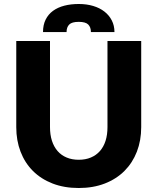

<svg xmlns="http://www.w3.org/2000/svg" viewBox="-20 -934 789 962"><path d="M374.5 -133.5Q408.5 -133.5 435.2 -144.8Q462 -156 480.5 -177Q499 -198 508.8 -228.2Q518.5 -258.5 518.5 -297V-728.5H687.5V-297Q687.5 -230 665.8 -174Q644 -118 603.5 -77.5Q563 -37 505 -14.5Q447 8 374.5 8Q301.5 8 243.5 -14.5Q185.5 -37 145 -77.5Q104.5 -118 83 -174Q61.5 -230 61.5 -297V-728.5H230.5V-297.5Q230.5 -259 240.2 -228.8Q250 -198.5 268.5 -177.2Q287 -156 313.8 -144.8Q340.5 -133.5 374.5 -133.5ZM374.5 -914Q414 -914 446.8 -904.2Q479.5 -894.5 503.2 -876Q527 -857.5 540.2 -831.5Q553.5 -805.5 553.5 -773.5H435.5Q435.5 -797.5 422.2 -811Q409 -824.5 374.5 -824.5Q340 -824.5 326.8 -811Q313.5 -797.5 313.5 -773.5H195.5Q195.5 -809.5 208.8 -836Q222 -862.5 245.8 -879.8Q269.5 -897 302.2 -905.5Q335 -914 374.5 -914Z"/></svg>

Font: Lato 2
Style: Regular
Weight: 900
Designer: Lukasz Dziedzic with Adam Twardoch and Botio Nikoltchev
Foundry: tyPoland Lukasz Dziedzic
Version: Version 2.015; 2015-08-06; http://www.latofonts.com/